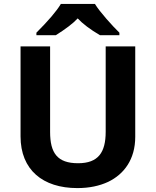

<svg xmlns="http://www.w3.org/2000/svg" viewBox="-20 -951 795 981"><path d="M379 -117C273 -117 236 -169 236 -277V-714H85V-254C85 -83 199 10 375 10C436 10 488 -1 533 -22C614 -61 671 -137 671 -252V-714H520V-278C520 -172 482 -117 379 -117ZM465 -931H291C269 -894 227 -845 166 -784V-771H265C314 -802 352 -830 377 -857C402 -830 440 -801 491 -771H590V-784C554 -819 489 -891 465 -931Z"/></svg>

Font: Passageway
Style: Regular
Weight: 700
Foundry: Ascender Corporation
Version: Version 1.11